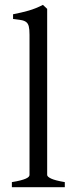

<svg xmlns="http://www.w3.org/2000/svg" viewBox="-20 -777 311 797"><path d="M29.3 0V-21Q50.3 -24.4 64.5 -28.1Q78.6 -31.7 86.9 -35.4Q95.2 -39.1 98.9 -43Q102.5 -46.9 102.5 -50.8V-632.8Q102.5 -654.8 99.6 -667Q96.7 -679.2 88.9 -685.3Q81.1 -691.4 67.9 -693.6Q54.7 -695.8 34.2 -698.2V-717.8Q69.3 -724.6 98.6 -732.9Q127.9 -741.2 158.2 -756.8L175.8 -740.2V-50.8Q175.8 -43.5 192.4 -35.6Q209 -27.8 249 -21V0Z"/></svg>

Font: Akkhara
Style: Regular
Weight: 400
Designer: J. Victor Gaultney
Version: Version 1.00 June 13, 2006, initial release